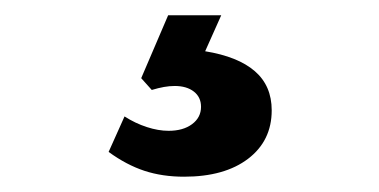

<svg xmlns="http://www.w3.org/2000/svg" viewBox="-20 -40 496 251"><path d="M178.4 77.6Q187 75 194.3 73.7Q201.6 72.4 208.4 72.4Q224 72.4 233.4 79.7Q242.8 87 242.8 99.6Q242.8 113.6 231.1 122.3Q219.4 131 200.4 131Q187 131 171.9 126.1Q156.8 121.2 142.8 112.2L122 158.6Q145.4 175.6 168.8 183.3Q192.2 191 220.6 191Q273.6 191 304.4 167.5Q335.2 144 335.2 104.2Q335.2 72.2 313.2 53.1Q291.2 34 248.2 27L269.2 -20H199.8L164.6 62.2Z"/></svg>

Font: Secuela Light
Style: Regular
Weight: 300
Designer: Fernando Haro
Foundry: deFharo
Version: Version 1.708